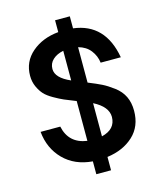

<svg xmlns="http://www.w3.org/2000/svg" viewBox="-131 -922 918 1100"><g transform="rotate(-15 327.5 -371.5)"><path d="M389.2 -435.1Q439 -415 468 -400.6Q497.1 -386.2 533.4 -359.1Q569.8 -332 587.4 -295.4Q605 -258.8 605 -210.9Q605 -118.2 544.9 -62.5Q484.9 -6.8 389.2 5.9V85H301.8V8.8Q195.8 0 130.9 -65.9Q65.9 -131.8 56.2 -231.9H172.9Q194.8 -127.9 301.8 -112.8V-349.1L293.9 -352.1Q254.9 -367.2 231.9 -377.2Q209 -387.2 176 -406Q143.1 -424.8 125.5 -443.8Q107.9 -462.9 94.5 -492.4Q81.1 -522 81.1 -557.1Q81.1 -641.1 144 -695.1Q207 -749 301.8 -757.8V-828.1H389.2V-756.8Q574.2 -733.9 610.8 -525.9H491.2Q486.3 -566.9 460.7 -599.9Q435.1 -632.8 389.2 -645ZM214.8 -562Q214.8 -508.8 301.8 -471.2V-647Q262.7 -639.2 238.8 -617.2Q214.8 -595.2 214.8 -562ZM389.2 -116.2Q472.2 -136.2 473.1 -209Q473.1 -270 389.2 -313Z"/></g></svg>

Font: Oakes Grotesk
Style: SemiBold Italic
Weight: 600
Designer: Samuel Oakes
Foundry: Samuel Oakes
Version: Version 1.0 | wf-rip DC20170320